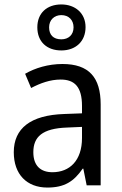

<svg xmlns="http://www.w3.org/2000/svg" viewBox="-20 -834 548 864"><path d="M256 -607C320 -607 365 -647 365 -712C365 -775 318 -814 256 -814C191 -814 148 -775 148 -711C148 -646 191 -607 256 -607ZM256 -657C220 -657 201 -677 201 -711C201 -744 224 -766 256 -766C289 -766 311 -744 311 -711C311 -677 288 -657 256 -657ZM261 -546C197 -546 138 -528 93 -502L120 -438C162 -460 206 -476 253 -476C316 -476 349 -443 349 -357V-324L269 -321C117 -316 42 -256 42 -149C42 -49 101 10 193 10C270 10 312 -17 352 -75H355L370 0H433V-364C433 -486 380 -546 261 -546ZM281 -260 349 -263V-213C349 -111 293 -59 216 -59C164 -59 130 -87 130 -149C130 -218 170 -256 281 -260Z"/></svg>

Font: Noto Sans Lao Looped SemiCondensed
Style: Regular
Weight: 400
Width: 4
Designer: Mark Frömberg, Ben Mitchell
Foundry: The Fontpad Ltd
Version: Version 1.002